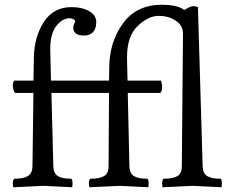

<svg xmlns="http://www.w3.org/2000/svg" viewBox="-20 -790 973 810"><path d="M794 -6 667 0Q664 -3 664 -16.5Q664 -30 670 -36Q711 -36 729 -47.5Q747 -59 747 -87L752 -649Q752 -682 722 -702.5Q692 -723 649 -723Q606 -723 561 -680.5Q516 -638 516 -550V-537L518 -450H659Q664 -436 664 -421Q664 -406 656 -398H519L526 -87Q527 -59 544.5 -47.5Q562 -36 602 -36Q607 -31 607 -16.5Q607 -2 605 0L485 -6L358 0Q355 -3 355 -16.5Q355 -30 361 -36Q401 -36 419.5 -47.5Q438 -59 438 -87L440 -398H197L205 -87Q206 -59 223.5 -47.5Q241 -36 281 -36Q286 -31 286 -16.5Q286 -2 284 0L164 -6L37 0Q34 -3 34 -16.5Q34 -30 40 -36Q80 -36 98 -47.5Q116 -59 117 -87L121 -398H43Q34 -414 34 -428.5Q34 -443 40 -450H121L123 -551Q125 -636 165.5 -698Q206 -760 282 -760Q326 -760 356 -743Q386 -726 386 -697Q386 -668 372 -654Q358 -640 335 -640Q289 -640 289 -674Q289 -683 293 -690Q297 -697 297 -701Q297 -705 289.5 -709Q282 -713 274 -713Q243 -713 217.5 -680.5Q192 -648 192 -582Q192 -579 195 -450H440L441 -511Q443 -616 500 -693Q557 -770 663 -770Q719 -770 748 -754L757 -748Q767 -753 774 -757Q786 -764 796 -764Q806 -764 815 -760L835 -87Q836 -59 853.5 -47.5Q871 -36 911 -36Q916 -31 916 -16.5Q916 -2 914 0Z"/></svg>

Font: Esteban
Style: Regular
Weight: 400
Designer: Angelica Diaz Rivera
Foundry: Angelica Diaz Rivera
Version: Version 1.002